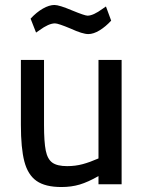

<svg xmlns="http://www.w3.org/2000/svg" viewBox="-20 -741 578 772"><path d="M64 0ZM64 -239V-500H157V-239Q157 -170 164 -135.5Q171 -101 190.5 -87Q210 -73 250 -73Q283 -73 312.5 -81Q342 -89 376 -104V-500H469V0H376V-33Q334 -9 300.5 1Q267 11 227 11Q162 11 127 -13.5Q92 -38 78 -91.5Q64 -145 64 -239ZM264 -626Q214 -647 201 -647Q176 -647 138 -619L125 -610L103 -666Q127 -692 152.5 -706.5Q178 -721 199 -721Q218 -721 270 -699Q321 -678 332 -678Q355 -678 393 -706L406 -715L427 -658Q405 -634 380.5 -619Q356 -604 335 -604Q312 -604 264 -626Z"/></svg>

Font: Cairo SemiBold
Style: Regular
Weight: 600
Designer: Mohamed Gaber, the designers of Titillium
Foundry: Kief Type Foundry
Version: Version 2.009; ttfautohint (v1.5.33-1714) -l 8 -r 50 -G 200 